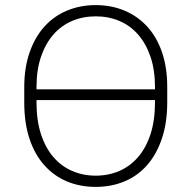

<svg xmlns="http://www.w3.org/2000/svg" viewBox="-20 -726 750 752"><path d="M355 6Q293 6 242 -15.5Q191 -37 153.5 -79Q116 -121 95.5 -182.5Q75 -244 75 -325V-385Q75 -461 96 -521Q117 -581 154 -622Q191 -663 242.5 -684.5Q294 -706 355 -706Q416 -706 467.5 -684.5Q519 -663 556.5 -622Q594 -581 614.5 -521.5Q635 -462 635 -385V-325Q635 -245 614 -183Q593 -121 556 -79Q519 -37 467.5 -15.5Q416 6 355 6ZM587 -376V-385Q587 -452 569.5 -503.5Q552 -555 521 -590.5Q490 -626 447.5 -644Q405 -662 355 -662Q305 -662 262.5 -644Q220 -626 189 -590.5Q158 -555 140.5 -503.5Q123 -452 123 -385V-376ZM355 -38Q405 -38 447.5 -56.5Q490 -75 521 -111Q552 -147 569.5 -200.5Q587 -254 587 -325V-334H123V-325Q123 -254 140.5 -200.5Q158 -147 189 -111Q220 -75 262.5 -56.5Q305 -38 355 -38Z"/></svg>

Font: PT Root UI Light
Style: Regular
Weight: 300
Designer: Vitaly Kuzmin
Foundry: ParaType Ltd.
Version: Version 2.000G